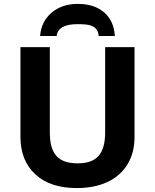

<svg xmlns="http://www.w3.org/2000/svg" viewBox="-20 -956 796 986"><path d="M271 -771C275.4 -811.5 311 -832 378.9 -832C407.7 -832 428.7 -830.1 442.4 -826.2C469.2 -818.4 484.4 -801.8 486.8 -771H569.8C566.9 -822.8 548.3 -863.3 514.6 -892.6C481 -921.4 436 -936 379.9 -936C325.2 -936 280.3 -920.9 244.6 -890.6C209 -859.9 189.5 -820.3 186 -771ZM520 -713.9V-277.8C520 -167 478 -117.2 378.9 -117.2C276.9 -117.2 235.8 -167 235.8 -276.9V-713.9H85V-253.9C85 -172.4 110.4 -107.9 161.1 -61C211.9 -13.7 283.2 9.8 375 9.8C436 9.8 488.8 -1 533.2 -22C622.6 -64.5 670.9 -146.5 670.9 -252V-713.9Z"/></svg>

Font: Noto Reveo Sans
Style: Bold
Weight: 700
Designer: Monotype Design team
Foundry: Monotype Imaging Inc.
Version: Version 1.04